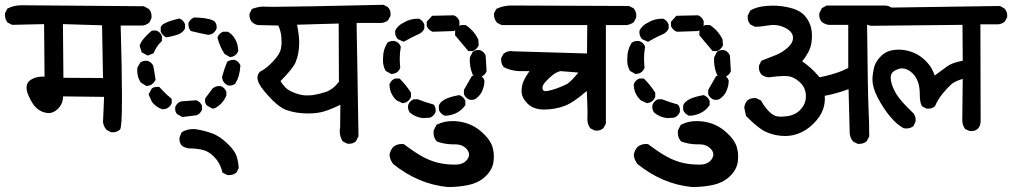

<svg xmlns="http://www.w3.org/2000/svg" viewBox="-34 -588 4143 786"><path d="M165 -125Q162.1 -125 159.2 -125.5Q135.3 -128.4 116.7 -144.5Q98.1 -160.2 81.5 -199.7Q74.7 -216.3 74.7 -229.5Q74.7 -250.5 91.8 -261.2Q111.8 -274.4 141.1 -274.4Q144.5 -274.4 148.4 -273.9L146.5 -489.3L15.6 -486.3L-2.9 -495.6L-3.9 -497.1Q-13.7 -508.8 -13.7 -527.8Q-13.7 -529.8 -13.7 -533.2L-3.9 -552.7L-1.5 -553.7Q22.9 -566.4 53.2 -566.4Q57.6 -566.4 62 -566.4L554.7 -562.5L575.2 -551.3L576.2 -550.3Q586.4 -539.1 586.4 -521.5Q586.4 -518.6 585.9 -513.2L576.7 -494.6L574.7 -493.7Q561.5 -483.9 546.9 -483.4H460Q465.3 -297.4 465.3 -193.4Q465.3 -121.1 463.4 -93.8Q461.4 -66.4 458.5 -59.6L457.5 -57.6L456.1 -56.6Q444.3 -46.4 428.2 -46.4Q425.3 -46.4 420.4 -46.9L402.3 -56.2Q390.1 -69.8 387.7 -88.4L392.1 -191.4L224.1 -193.4Q224.1 -163.6 203.6 -143.1Q185.5 -125 165 -125ZM225.6 -269.5 387.7 -268.6 383.8 -484.4 223.6 -489.3Z M739.3 19.5H738.8Q723.6 17.1 710.4 8.8L710 7.8Q700.7 -2.9 700.7 -18.6Q700.7 -24.9 701.7 -27.3L709.5 -46.4L711.9 -47.9Q732.4 -59.6 755.9 -59.6Q764.2 -59.6 773.4 -58.1Q804.7 -52.7 834.5 -42Q867.2 -30.3 901.4 3.9Q928.2 30.8 934.8 52.2Q941.4 73.7 943.4 100.1L934.1 118.2L932.6 119.1Q920.9 128.9 902.8 128.9Q900.9 128.9 897.5 128.9L877 118.7L876 115.2Q867.2 78.6 841.3 52.7Q821.8 33.2 800.3 26.9Q775.4 19.5 739.3 19.5ZM683.1 -142.6Q683.1 -148.9 684.3 -152.1Q685.5 -155.3 687.7 -158.2Q689.9 -161.1 692.4 -164.1Q697.8 -169.4 706.1 -172.9L770 -177.7Q786.1 -170.9 792.5 -156.2L793 -154.8V-139.2Q790.5 -132.8 788.1 -129.9Q785.6 -127 783.9 -125.2Q782.2 -123.5 780.3 -121.6Q776.4 -118.7 770.5 -116.2L712.4 -108.9L691.4 -120.6L690.4 -121.6Q683.1 -129.9 683.1 -142.6ZM610.4 -232.4Q612.8 -232.4 617.7 -232.4Q627 -222.2 638.2 -210.9Q649.4 -199.7 668.9 -183.1V-165.5Q662.1 -149.4 645.5 -142.6L631.3 -140.6L629.4 -141.1Q606 -148.4 587.9 -170.9L574.2 -201.7L586.9 -225.1L587.9 -226.1Q596.7 -232.4 610.4 -232.4ZM805.2 -177.2Q805.2 -180.2 806.2 -185.5L836.4 -226.1Q848.6 -235.8 862.8 -235.8Q868.7 -235.8 871.1 -234.9Q885.7 -228.5 892.1 -213.9L892.6 -212.4V-196.8Q879.4 -164.6 848.6 -146.5L847.7 -146L835.9 -143.1L813.5 -155.8L812.5 -156.7Q805.2 -165 805.2 -177.2ZM527.8 -298.8Q527.8 -303.7 528.3 -311L540 -331.5L541.5 -333Q551.8 -339.4 563.5 -339.4Q569.8 -339.4 573.2 -337.9Q586.9 -332 593.3 -318.8Q595.2 -312 603 -261.2Q598.1 -252.4 593 -247.3Q587.9 -242.2 580.6 -238.8L565.9 -235.8L542.5 -250L541.5 -251.5Q527.8 -272.5 527.8 -298.8ZM896 -335.4Q908.7 -342.8 920.4 -342.8Q924.3 -342.8 927.7 -342.8Q943.4 -335.9 949.7 -321.3L950.2 -319.8Q947.3 -272.9 929.2 -246.6L928.7 -245.6L927.7 -244.6Q918.5 -237.8 906.7 -237.8Q900.9 -237.8 898.4 -238.8Q883.8 -245.1 877.4 -260.3L875 -272.9Q883.3 -304.2 896 -335.4ZM879.4 -458H898.4Q908.2 -453.1 915.3 -445.8Q922.4 -438.5 928.7 -427.7Q940.4 -407.7 941.4 -379.4Q937.5 -370.1 932.4 -365Q927.2 -359.9 920.4 -356.9L907.7 -354L885.3 -367.2Q865.7 -397 856.9 -431.6L856 -434.1L856.9 -436.5Q863.3 -451.2 877.9 -457.5ZM587.9 -462.9H606Q614.7 -459.5 620.1 -454.1Q625.5 -448.7 628.9 -439.9V-420.4Q616.2 -408.2 608.6 -396.7Q601.1 -385.3 594.7 -370.1L570.8 -360.4L546.4 -373.5L537.6 -400.4Q540 -408.7 543.9 -415.5Q555.2 -434.6 587.9 -462.9ZM624 -458V-477.5Q626.5 -481.9 629.9 -485.4Q643.6 -499 699.7 -512.2Q706.1 -509.8 709 -507.6Q711.9 -505.4 714.8 -502.9Q720.2 -497.6 723.6 -488.8V-471.7Q714.4 -453.6 693.4 -446.3Q674.8 -439.5 647.5 -435.1L645 -436Q631.8 -442.4 625 -456.5ZM737.3 -488.8Q737.3 -490.7 737.3 -494.1Q741.7 -502.4 746.8 -507.6Q752 -512.7 760.3 -516.6Q811 -515.1 833.5 -506.3Q839.8 -503.9 845.2 -499.5Q853 -489.7 853 -478Q853 -472.2 852.1 -470Q851.1 -467.8 850.1 -465.8Q849.1 -463.9 848.1 -462.4Q841.8 -452.6 830.6 -447.8L818.4 -445.3Q783.7 -452.1 747.6 -460.9L745.6 -462.9Q737.3 -473.6 737.3 -488.8Z M1356.9 -50.8Q1356.9 -58.1 1358.4 -65.9L1359.4 -159.2Q1323.7 -141.6 1294.9 -132.6Q1266.1 -123.5 1227.5 -123.5Q1175.8 -123.5 1135.7 -138.7Q1099.6 -152.8 1047.9 -214.8Q1020 -247.6 1020 -270.5Q1020 -283.7 1029.3 -293.5L1030.3 -294.4Q1056.6 -307.1 1084.5 -337.4Q1111.8 -366.7 1115.7 -387.7Q1118.7 -401.9 1118.7 -414.3Q1118.7 -426.8 1117.7 -437.5Q1115.7 -460.4 1105.5 -483.4L1022 -485.4Q1008.3 -487.8 997.6 -497.6Q987.3 -508.8 987.3 -525.9Q987.3 -527.8 987.3 -531.2L997.1 -551.3L1000 -552.2Q1023.9 -561 1044.4 -561Q1050.3 -561 1055.4 -560.5Q1060.5 -560.1 1084.5 -560.1Q1174.3 -560.1 1536.1 -568.4L1553.7 -559.1L1554.2 -558.1Q1564.9 -547.9 1564.9 -531.2Q1564.9 -527.8 1564.5 -522.9L1555.2 -505.9L1553.7 -504.4Q1541.5 -494.6 1526.4 -494.1H1425.8L1433.6 -30.3L1423.3 -9.8L1421.9 -8.8Q1411.1 0.5 1395.5 0.5Q1392.1 0.5 1387.7 0L1369.6 -8.8L1368.2 -10.7Q1356.9 -28.8 1356.9 -50.8ZM1182.1 -486.8Q1190.9 -441.9 1190.9 -414.1Q1190.9 -369.6 1176.3 -333.5Q1170.9 -320.8 1155.8 -301.8Q1140.6 -282.7 1114.3 -255.9Q1133.3 -225.1 1154.8 -215.3Q1179.2 -203.6 1199.2 -199.7Q1210.9 -197.3 1222.2 -197.3Q1233.4 -197.3 1242.4 -198.2Q1251.5 -199.2 1260.3 -201.2Q1278.3 -204.6 1300.3 -211.9Q1330.1 -222.2 1353.5 -253.4L1352.5 -491.7Z M1830.1 2.9H1821.3Q1786.1 2.9 1754.4 -8.8L1752.9 -10.7Q1740.7 -24.4 1740.7 -45.4Q1740.7 -48.8 1741.2 -53.7L1752.9 -77.1L1755.4 -78.1Q1783.2 -92.3 1817.9 -92.3Q1829.6 -92.3 1841.8 -90.8Q1895 -84.5 1934.8 -50.3Q1974.6 -16.1 1982.9 16.6Q1987.8 34.7 1987.8 50.5Q1987.8 66.4 1985.4 79.6Q1979 111.3 1950.7 136.7Q1922.4 161.6 1881.3 169.9Q1841.8 177.7 1799.8 177.7H1799.3Q1678.2 166 1575.7 83.5Q1563 67.4 1560.5 46.9Q1563 27.8 1575.7 13.7Q1589.8 1.5 1610.4 1.5Q1613.3 1.5 1619.1 2Q1667 38.1 1697.8 54.4Q1728.5 70.8 1759.8 78.4Q1791 85.9 1829.1 85.9Q1864.3 85.9 1879.4 64Q1886.2 53.7 1886.2 44.4Q1886.2 31.7 1873.5 19Q1857.4 2.9 1830.1 2.9ZM1636.2 -150.4Q1636.2 -156.7 1637.7 -159.7Q1640.6 -167.5 1646 -172.9Q1651.4 -178.2 1659.7 -181.6H1676.3Q1706.5 -169.4 1740.7 -160.2L1742.7 -158.2Q1749.5 -149.4 1749.5 -136.7Q1749.5 -130.4 1748.5 -127.9Q1742.2 -113.3 1727.5 -106.9L1726.6 -106.4L1697.3 -104.5Q1666.5 -107.9 1643.6 -127.4Q1636.2 -138.2 1636.2 -150.4ZM1762.7 -138.2V-156.7Q1765.1 -162.1 1767.3 -165Q1769.5 -168 1771 -169.4Q1778.8 -177.2 1792 -183.6Q1813 -192.9 1846.7 -198.7L1848.6 -197.8Q1863.3 -191.4 1870.1 -177.2L1871.1 -175.8V-157.7Q1864.7 -148.9 1861.1 -145.3Q1857.4 -141.6 1855.5 -139.9Q1853.5 -138.2 1851.6 -136.7Q1849.6 -135.3 1847.4 -133.5Q1845.2 -131.8 1843.3 -130.6Q1841.3 -129.4 1838.9 -127.9Q1835 -125.5 1830.1 -123.5Q1808.1 -114.3 1788.1 -114.3H1786.1Q1777.3 -118.7 1771.7 -124Q1766.1 -129.4 1762.7 -138.2ZM1560.5 -242.2V-243.7Q1567.4 -259.8 1582 -266.1L1583.5 -266.6H1602.1L1604 -264.2Q1628.4 -240.2 1648.4 -208.5V-190.9Q1641.6 -174.8 1627 -168.5L1614.3 -165.5L1589.4 -177.2Q1560.5 -204.6 1560.5 -242.2ZM1865.2 -202.6V-219.7L1896.5 -274.9L1897.5 -275.9Q1906.7 -282.7 1918.9 -282.7Q1925.3 -282.7 1927.7 -281.7Q1942.4 -275.4 1948.7 -259.8L1949.2 -258.3Q1948.7 -243.2 1946.5 -234.6Q1944.3 -226.1 1942.1 -220.7Q1939.9 -215.3 1937.5 -210.4Q1929.7 -196.3 1917 -186.5Q1908.7 -179.2 1896.5 -179.2Q1890.1 -179.2 1887.7 -180.2Q1872.1 -186.5 1865.7 -201.2ZM1900.9 -282.7Q1893.6 -300.8 1891.4 -315.2Q1889.2 -329.6 1889.2 -338.4Q1889.2 -347.2 1889.6 -353.5L1900.9 -375.5L1902.3 -376.5Q1911.6 -383.3 1923.8 -383.3Q1930.2 -383.3 1933.1 -381.8Q1939.9 -379.4 1945.3 -374Q1950.7 -368.7 1954.1 -360.4L1958 -296.4Q1954.6 -288.1 1949.2 -282.7Q1943.8 -277.3 1934.1 -273.4H1917ZM1533.7 -340.8Q1533.7 -346.2 1534.2 -352.1Q1534.2 -384.3 1550.8 -411.1L1551.8 -413.1L1553.2 -414.1Q1563.5 -420.4 1576.2 -420.4Q1582.5 -420.4 1585.4 -418.9Q1592.3 -416.5 1597.7 -411.1Q1603 -405.8 1606 -398.4L1606.9 -396.5Q1602.5 -371.1 1602.5 -350.6Q1602.5 -330.1 1604.5 -310.5Q1601.1 -301.3 1595.7 -295.9Q1590.3 -290.5 1582.5 -287.6L1567.9 -284.7L1544.9 -297.9L1543.9 -299.8Q1533.7 -317.9 1533.7 -340.8ZM1829.1 -443.4V-461.9Q1833.5 -470.7 1838.9 -476.3Q1844.2 -481.9 1853 -485.4H1872.6Q1886.2 -476.1 1896 -466.3Q1912.6 -449.7 1923.8 -426.8L1925.8 -402.8Q1919.9 -390.1 1910.6 -383.8Q1907.2 -381.3 1902.3 -378.9H1883.3Q1857.4 -409.2 1829.1 -443.4ZM1584 -449.7Q1583.5 -453.6 1583.5 -456.5Q1583.5 -460 1584.5 -464.4Q1597.2 -485.4 1616.2 -494.1Q1643.6 -511.7 1678.7 -511.7H1680.7Q1689 -507.8 1694.1 -502.4Q1699.2 -497.1 1703.1 -487.8V-470.7Q1698.7 -462.4 1693.8 -457.5Q1686.5 -450.2 1675.8 -446.3Q1661.6 -440.9 1618.7 -417L1593.8 -428.2Q1585.4 -439.5 1584 -449.7ZM1712.9 -480.5V-496.1V-499L1734.9 -523.4L1823.7 -525.4Q1832 -522 1837.4 -516.6Q1842.8 -511.2 1846.7 -501.5V-484.9Q1842.8 -475.1 1837.4 -469.7Q1832 -464.4 1823.7 -460.9L1736.8 -458Q1720.7 -464.8 1713.9 -479Z M2370.6 -100.6Q2370.6 -103.5 2370.8 -107.4Q2371.1 -111.3 2371.1 -129.9Q2371.1 -148.4 2368.2 -215.8Q2313 -167.5 2276.9 -154.3Q2236.8 -139.6 2193.8 -139.6Q2148.9 -139.6 2124.5 -165Q2101.1 -189 2101.1 -215.3Q2101.1 -216.8 2101.1 -218.8Q2102.5 -245.6 2115.2 -268.1Q2123.5 -282.7 2133.8 -296.9H2089.4Q2056.6 -298.8 2028.3 -313L2027.3 -314.5Q2017.6 -326.2 2017.6 -344.2Q2017.6 -346.2 2017.6 -349.6L2026.9 -367.2L2028.3 -368.7Q2041.5 -378.9 2057.6 -378.9Q2063 -378.9 2068.4 -377.9L2369.1 -369.1L2370.1 -485.4H2019.5L2001 -494.6L2000 -496.1Q1988.3 -509.8 1988.3 -528.3Q1988.3 -529.8 1988.3 -533.2L1998 -551.8L2000.5 -552.7Q2027.8 -565.4 2060.5 -565.4Q2064.9 -565.4 2069.3 -565.4L2541 -563.5L2559.6 -554.2L2561 -552.7Q2570.8 -540 2570.8 -523.9Q2570.8 -521 2570.3 -516.1L2561 -497.6Q2553.2 -492.2 2548.3 -490.2Q2539.6 -486.3 2531.7 -485.4H2446.3V-82L2437 -64.5L2436 -63.5Q2424.8 -53.2 2408.7 -53.2Q2405.8 -53.2 2400.9 -53.7L2382.3 -63L2381.3 -64.9Q2370.6 -79.6 2370.6 -100.6ZM2186.5 -228Q2186.5 -225.6 2187.5 -222.7L2190.4 -217.8Q2193.4 -214.8 2199.2 -214.8Q2206.5 -214.8 2221.9 -219Q2237.3 -223.1 2248 -227.1Q2269 -234.9 2289.1 -245.1Q2308.6 -259.3 2333.5 -291L2260.3 -296.9Q2244.1 -293 2229.5 -281.7Q2213.4 -269.5 2197.3 -251Q2186.5 -238.3 2186.5 -228Z M2830.1 2.9H2821.3Q2786.1 2.9 2754.4 -8.8L2752.9 -10.7Q2740.7 -24.4 2740.7 -45.4Q2740.7 -48.8 2741.2 -53.7L2752.9 -77.1L2755.4 -78.1Q2783.2 -92.3 2817.9 -92.3Q2829.6 -92.3 2841.8 -90.8Q2895 -84.5 2934.8 -50.3Q2974.6 -16.1 2982.9 16.6Q2987.8 34.7 2987.8 50.5Q2987.8 66.4 2985.4 79.6Q2979 111.3 2950.7 136.7Q2922.4 161.6 2881.3 169.9Q2841.8 177.7 2799.8 177.7H2799.3Q2678.2 166 2575.7 83.5Q2563 67.4 2560.5 46.9Q2563 27.8 2575.7 13.7Q2589.8 1.5 2610.4 1.5Q2613.3 1.5 2619.1 2Q2667 38.1 2697.8 54.4Q2728.5 70.8 2759.8 78.4Q2791 85.9 2829.1 85.9Q2864.3 85.9 2879.4 64Q2886.2 53.7 2886.2 44.4Q2886.2 31.7 2873.5 19Q2857.4 2.9 2830.1 2.9ZM2636.2 -150.4Q2636.2 -156.7 2637.7 -159.7Q2640.6 -167.5 2646 -172.9Q2651.4 -178.2 2659.7 -181.6H2676.3Q2706.5 -169.4 2740.7 -160.2L2742.7 -158.2Q2749.5 -149.4 2749.5 -136.7Q2749.5 -130.4 2748.5 -127.9Q2742.2 -113.3 2727.5 -106.9L2726.6 -106.4L2697.3 -104.5Q2666.5 -107.9 2643.6 -127.4Q2636.2 -138.2 2636.2 -150.4ZM2762.7 -138.2V-156.7Q2765.1 -162.1 2767.3 -165Q2769.5 -168 2771 -169.4Q2778.8 -177.2 2792 -183.6Q2813 -192.9 2846.7 -198.7L2848.6 -197.8Q2863.3 -191.4 2870.1 -177.2L2871.1 -175.8V-157.7Q2864.7 -148.9 2861.1 -145.3Q2857.4 -141.6 2855.5 -139.9Q2853.5 -138.2 2851.6 -136.7Q2849.6 -135.3 2847.4 -133.5Q2845.2 -131.8 2843.3 -130.6Q2841.3 -129.4 2838.9 -127.9Q2835 -125.5 2830.1 -123.5Q2808.1 -114.3 2788.1 -114.3H2786.1Q2777.3 -118.7 2771.7 -124Q2766.1 -129.4 2762.7 -138.2ZM2560.5 -242.2V-243.7Q2567.4 -259.8 2582 -266.1L2583.5 -266.6H2602.1L2604 -264.2Q2628.4 -240.2 2648.4 -208.5V-190.9Q2641.6 -174.8 2627 -168.5L2614.3 -165.5L2589.4 -177.2Q2560.5 -204.6 2560.5 -242.2ZM2865.2 -202.6V-219.7L2896.5 -274.9L2897.5 -275.9Q2906.7 -282.7 2918.9 -282.7Q2925.3 -282.7 2927.7 -281.7Q2942.4 -275.4 2948.7 -259.8L2949.2 -258.3Q2948.7 -243.2 2946.5 -234.6Q2944.3 -226.1 2942.1 -220.7Q2939.9 -215.3 2937.5 -210.4Q2929.7 -196.3 2917 -186.5Q2908.7 -179.2 2896.5 -179.2Q2890.1 -179.2 2887.7 -180.2Q2872.1 -186.5 2865.7 -201.2ZM2900.9 -282.7Q2893.6 -300.8 2891.4 -315.2Q2889.2 -329.6 2889.2 -338.4Q2889.2 -347.2 2889.6 -353.5L2900.9 -375.5L2902.3 -376.5Q2911.6 -383.3 2923.8 -383.3Q2930.2 -383.3 2933.1 -381.8Q2939.9 -379.4 2945.3 -374Q2950.7 -368.7 2954.1 -360.4L2958 -296.4Q2954.6 -288.1 2949.2 -282.7Q2943.8 -277.3 2934.1 -273.4H2917ZM2533.7 -340.8Q2533.7 -346.2 2534.2 -352.1Q2534.2 -384.3 2550.8 -411.1L2551.8 -413.1L2553.2 -414.1Q2563.5 -420.4 2576.2 -420.4Q2582.5 -420.4 2585.4 -418.9Q2592.3 -416.5 2597.7 -411.1Q2603 -405.8 2606 -398.4L2606.9 -396.5Q2602.5 -371.1 2602.5 -350.6Q2602.5 -330.1 2604.5 -310.5Q2601.1 -301.3 2595.7 -295.9Q2590.3 -290.5 2582.5 -287.6L2567.9 -284.7L2544.9 -297.9L2543.9 -299.8Q2533.7 -317.9 2533.7 -340.8ZM2829.1 -443.4V-461.9Q2833.5 -470.7 2838.9 -476.3Q2844.2 -481.9 2853 -485.4H2872.6Q2886.2 -476.1 2896 -466.3Q2912.6 -449.7 2923.8 -426.8L2925.8 -402.8Q2919.9 -390.1 2910.6 -383.8Q2907.2 -381.3 2902.3 -378.9H2883.3Q2857.4 -409.2 2829.1 -443.4ZM2584 -449.7Q2583.5 -453.6 2583.5 -456.5Q2583.5 -460 2584.5 -464.4Q2597.2 -485.4 2616.2 -494.1Q2643.6 -511.7 2678.7 -511.7H2680.7Q2689 -507.8 2694.1 -502.4Q2699.2 -497.1 2703.1 -487.8V-470.7Q2698.7 -462.4 2693.8 -457.5Q2686.5 -450.2 2675.8 -446.3Q2661.6 -440.9 2618.7 -417L2593.8 -428.2Q2585.4 -439.5 2584 -449.7ZM2712.9 -480.5V-496.1V-499L2734.9 -523.4L2823.7 -525.4Q2832 -522 2837.4 -516.6Q2842.8 -511.2 2846.7 -501.5V-484.9Q2842.8 -475.1 2837.4 -469.7Q2832 -464.4 2823.7 -460.9L2736.8 -458Q2720.7 -464.8 2713.9 -479Z M3250 -336.9Q3288.1 -311 3321.3 -271.5Q3374 -282.2 3411.6 -297.4Q3425.3 -303.2 3438.5 -309.6V-486.3H3357.9Q3342.3 -488.8 3330.6 -498Q3319.8 -509.8 3319.8 -526.4Q3319.8 -529.8 3320.3 -534.2L3330.1 -554.2L3349.6 -565.4H3586.9Q3606.4 -565.4 3620.1 -553.2Q3630.4 -540 3630.4 -523.4Q3630.4 -520 3629.9 -515.1L3620.1 -496.6Q3610.4 -489.7 3601.1 -487.1Q3591.8 -484.4 3582 -484.4Q3582 -484.4 3515.6 -486.3Q3518.6 -200.7 3521.5 -144.3Q3524.4 -87.9 3524.4 -31.2V-29.3L3514.2 -9.8L3512.7 -8.8Q3501 1 3482.9 1Q3481 1 3477.5 1L3459 -8.3L3457.5 -9.8Q3444.3 -26.4 3444.3 -46.9L3439.9 -223.1Q3388.2 -204.1 3342.3 -195.8Q3342.8 -189.9 3342.8 -184.6Q3342.8 -161.6 3335.4 -140.6Q3325.2 -110.8 3296.1 -81.8Q3267.1 -52.7 3232.4 -40.5Q3207 -31.2 3179.7 -31.2Q3170.9 -31.2 3161.6 -32.2Q3125.5 -36.1 3098.1 -49.8Q3068.8 -64 3020 -113.3L3012.7 -147.9Q3015.1 -164.6 3024.9 -176.3Q3037.1 -186.5 3055.2 -186.5Q3057.1 -186.5 3060.5 -186.5L3081.1 -176.8Q3089.4 -160.6 3104.5 -142.1Q3119.1 -124.5 3135.3 -115.7Q3145.5 -110.4 3164.1 -110.4Q3174.3 -110.4 3187.5 -112.3Q3223.6 -116.7 3245.6 -142.1Q3265.1 -164.6 3265.1 -193.4Q3265.1 -229.5 3239.7 -252Q3216.3 -272.9 3193.8 -275.9Q3186.5 -276.9 3176.8 -276.9Q3152.8 -276.9 3112.8 -271.5Q3095.7 -272.5 3083.5 -282.7Q3072.8 -294.9 3072.8 -311.5Q3072.8 -314.9 3073.2 -319.8L3083 -339.4Q3116.2 -352.1 3144 -363.3Q3172.9 -375.5 3195.8 -397.9Q3212.4 -415 3212.4 -432.6Q3212.4 -441.9 3209 -448.5Q3205.6 -455.1 3200.7 -460Q3192.4 -468.3 3178.7 -475.1Q3155.8 -485.8 3132.3 -485.8Q3123.5 -485.8 3115.2 -484.4Q3079.6 -478.5 3058.6 -478.5H3056.6L3038.1 -487.8L3037.1 -488.8Q3026.9 -500 3026.9 -516.6Q3026.9 -520 3027.3 -524.4L3037.1 -544.4L3039.1 -545.9Q3063 -560.5 3106.4 -564Q3117.7 -564.9 3129.4 -564.9Q3160.6 -564.9 3192.4 -558.1Q3237.3 -548.3 3258.8 -525.4Q3290 -491.7 3290 -441.4Q3290 -425.8 3287.1 -408.7Q3281.2 -375.5 3250 -336.9Z M3766.1 -143.1Q3763.2 -143.1 3758.3 -143.6L3740.2 -153.3L3739.3 -155.3Q3731.4 -168.9 3731.4 -200Q3731.4 -231 3724.1 -252Q3714.4 -279.8 3692.4 -295.9Q3680.7 -304.2 3667.5 -307.1Q3664.1 -308.1 3659.7 -308.1Q3646 -308.1 3629.2 -299.1Q3612.3 -290 3612.3 -270.5Q3612.3 -244.6 3630.9 -210.9Q3632.8 -207 3635.3 -203.1Q3653.8 -172.9 3705.1 -124.5Q3714.4 -113.3 3714.4 -97.7Q3714.4 -94.2 3713.9 -89.8L3705.6 -72.3L3704.1 -70.8Q3691.9 -62 3676.3 -62Q3671.9 -62 3665.5 -63Q3639.6 -76.7 3612.5 -107.9Q3585.4 -139.2 3560.5 -185.5Q3537.6 -228.5 3537.6 -263.7Q3537.6 -272.9 3539.3 -285.2Q3541 -297.4 3542.5 -304.2Q3544.9 -317.9 3549.8 -327.1Q3558.1 -344.7 3575.7 -361.3Q3594.2 -378.4 3620.6 -382.8Q3646.5 -386.7 3670.2 -382.6Q3693.8 -378.4 3713.4 -369.1Q3735.4 -358.9 3756.3 -337.9Q3772.9 -321.3 3781.2 -304.7Q3788.1 -292 3792.5 -278.8Q3825.7 -303.7 3844.2 -316.9Q3864.7 -331.5 3907.2 -339.4L3906.2 -486.3L3532.7 -482.4Q3518.1 -483.9 3507.3 -493.7Q3497.6 -503.9 3497.6 -519.5Q3497.6 -526.4 3498.5 -528.3L3506.8 -546.9L3525.4 -555.7L4059.6 -563.5L4078.1 -553.2Q4089.4 -541 4089.4 -524.9Q4089.4 -522 4088.9 -517.1L4079.6 -500Q4072.3 -494.1 4067.4 -492.2Q4058.6 -488.8 4051.8 -488.3H3979.5L3980.5 -91.8Q3980.5 -87.4 3979.7 -83.5Q3979 -79.6 3978 -75.7Q3975.1 -67.9 3969.2 -61Q3958 -51.3 3942.4 -51.3Q3939 -51.3 3934.6 -51.8L3916.5 -60.1L3915.5 -62Q3905.3 -77.6 3905.3 -95.7L3907.2 -265.1Q3874 -254.9 3861.8 -244.1Q3846.7 -231 3825.2 -205.1Q3804.7 -179.7 3794.4 -154.8L3793.5 -153.3Q3782.2 -143.1 3766.1 -143.1Z"/></svg>

Font: Bakudai
Style: Bold
Weight: 700
Version: Version 1.48